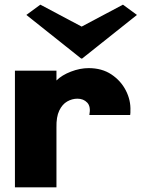

<svg xmlns="http://www.w3.org/2000/svg" viewBox="-20 -803 607 823"><path d="M44 0V-500H222V-458Q245 -481 284 -496Q323 -511 360 -511Q417 -511 457.5 -484Q498 -457 519.5 -415Q541 -373 539 -328Q539 -324 539 -319.5Q539 -315 538 -310H363Q370 -346 354 -363Q338 -380 312 -380Q289 -380 268 -368Q247 -356 234 -329Q221 -302 222 -256V0ZM153 -783 330 -689 507 -783 567 -739 332 -552H328L93 -739Z"/></svg>

Font: Panamera Black
Style: Regular
Weight: 900
Designer: Bastien Sozeau
Foundry: NBR — Bastien Sozeau
Version: Version 3.002; ttfautohint (v1.8.4.7-5d5b);gftools[0.9.33]